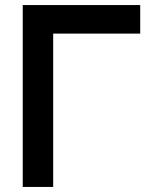

<svg xmlns="http://www.w3.org/2000/svg" viewBox="-20 -740 585 760"><path d="M70 0H190.5V-607H535V-720H70Z"/></svg>

Font: Manrope
Style: Bold
Weight: 700
Designer: Mikhail Sharanda
Foundry: Mikhail Sharanda
Version: Version 4.505;FEAKit 1.0